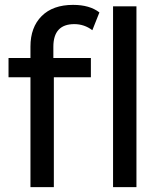

<svg xmlns="http://www.w3.org/2000/svg" viewBox="-20 -768 672 788"><path d="M105 -530V-577Q105 -656 151 -702Q197 -748 280 -748Q348 -748 388 -717L359 -644Q326 -669 285 -669Q199 -669 199 -576V-530H353V-451H201V0H105V-451H15V-530ZM444 0V-742H540V0Z"/></svg>

Font: false
Style: Regular
Weight: 500
Designer: Julieta Ulanovsky
Foundry: Julieta Ulanovsky
Version: Version 7.222;hotconv 1.0.109;makeotfexe 2.5.65596